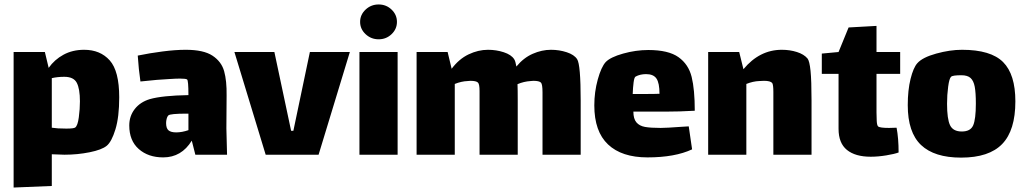

<svg xmlns="http://www.w3.org/2000/svg" viewBox="-20 -693 4592 860"><path d="M514 -257Q514 -169 497 -113.5Q480 -58 458 -40Q436 -22 381.5 -11Q327 0 269 0Q252 0 212 -2V140L41 147V-460H181L198 -389Q224 -426 264.5 -448Q305 -470 357 -470Q429 -470 471.5 -422.5Q514 -375 514 -257ZM338 -239Q338 -295 324 -322Q310 -349 268 -349Q238 -349 212 -343V-121L240 -118Q253 -117 277 -117Q311 -117 317 -122Q328 -130 333 -167.5Q338 -205 338 -239Z M855 0 839 -63Q793 12 711 12Q644 12 601.5 -25.5Q559 -63 559 -131Q559 -173 583.5 -204.5Q608 -236 651 -249Q707 -265 824 -267Q824 -333 818 -337Q813 -341 786 -341Q769 -341 739 -339Q691 -337 609 -328Q601 -382 597 -444Q650 -455 708 -462.5Q766 -470 812 -470Q892 -470 932 -443.5Q972 -417 984 -374Q996 -331 995 -265L994 -118L997 0ZM824 -110V-184H816Q742 -184 734 -176Q729 -171 726.5 -161Q724 -151 724 -142Q724 -118 735 -109Q746 -100 769 -100Q795 -100 824 -110Z M1368 -460H1547L1407 0H1170L1030 -460H1209L1284 -107H1294Z M1593 -595Q1593 -627 1617.5 -650Q1642 -673 1676 -673Q1710 -673 1734 -650Q1758 -627 1758 -595Q1758 -563 1734 -540Q1710 -517 1676 -517Q1642 -517 1617.5 -540Q1593 -563 1593 -595ZM1590 -460H1761V0H1590Z M2581 -242V0H2410V-225V-279Q2410 -316 2403 -323Q2395 -331 2369 -331L2357 -330Q2326 -328 2298 -316Q2299 -295 2299 -242V0H2128V-225V-285Q2128 -316 2121 -323Q2113 -331 2087 -331L2075 -330Q2047 -329 2017 -317V0H1846V-460H1985L2003 -385Q2036 -429 2079 -449.5Q2122 -470 2166 -470Q2203 -470 2236.5 -459Q2270 -448 2283 -428Q2289 -419 2293 -395Q2325 -434 2366 -452Q2407 -470 2448 -470Q2485 -470 2518.5 -459Q2552 -448 2565 -428Q2581 -404 2581 -242Z M3032 -125Q3041 -125 3065 -127L3080 -24Q3003 12 2880 12Q2765 12 2703.5 -46Q2642 -104 2642 -221Q2642 -281 2657.5 -337Q2673 -393 2693 -415Q2714 -437 2771 -453Q2828 -469 2884 -469Q2974 -469 3019 -437Q3064 -405 3078 -348.5Q3092 -292 3092 -197Q3024 -193 2959 -193H2817Q2817 -161 2830.5 -145Q2844 -129 2869 -124.5Q2894 -120 2939 -120Q2964 -120 3032 -125ZM2814 -272H2866Q2913 -272 2934 -273Q2934 -321 2920.5 -341Q2907 -361 2874 -361Q2847 -361 2827 -350Q2821 -347 2818 -324Q2815 -301 2814 -272Z M3615 -242V0H3444V-240V-281Q3444 -313 3439 -321Q3431 -331 3402 -331Q3388 -331 3381 -330Q3353 -329 3323 -317V0H3152V-460H3291L3310 -383Q3382 -470 3482 -470Q3518 -470 3549.5 -460Q3581 -450 3597 -431Q3606 -420 3610.5 -376Q3615 -332 3615 -242Z M3906 -189Q3906 -171 3907 -151.5Q3908 -132 3913 -127Q3920 -120 3962 -120L3996 -121Q4005 -73 4005 -10Q3986 -3 3949.5 3Q3913 9 3880 9Q3811 9 3773.5 -21.5Q3736 -52 3736 -116V-362H3661V-453L3736 -460L3781 -570L3906 -577V-460H4012V-362H3906Z M4046 -222Q4046 -289 4058.5 -339.5Q4071 -390 4089 -410Q4112 -436 4173.5 -453Q4235 -470 4289 -470Q4418 -470 4473 -415Q4528 -360 4528 -239Q4528 -109 4469 -48Q4410 13 4285 13Q4165 13 4105.5 -43.5Q4046 -100 4046 -222ZM4351 -229Q4351 -278 4346 -304.5Q4341 -331 4327.5 -343.5Q4314 -356 4286 -356Q4246 -356 4240 -349Q4232 -342 4227 -305Q4222 -268 4222 -228Q4222 -160 4235.5 -132Q4249 -104 4288 -104Q4327 -104 4339 -131.5Q4351 -159 4351 -229Z"/></svg>

Font: Lalezar
Style: Regular
Weight: 400
Designer: Borna Izadpanah
Foundry: Borna Izadpanah
Version: Version 1.004